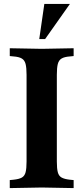

<svg xmlns="http://www.w3.org/2000/svg" viewBox="-20 -960 427 983"><path d="M30 3V-38L50 -40Q78 -43 92 -51Q106 -59 111 -78Q116 -97 116 -133V-577Q116 -613 111 -632.5Q106 -652 91.5 -660.5Q77 -669 50 -671L30 -673V-713L194 -710L357 -713V-673L337 -671Q310 -669 295.5 -660.5Q281 -652 276 -632.5Q271 -613 271 -577V-133Q271 -97 276 -78Q281 -59 295.5 -51Q310 -43 337 -40L357 -38V3L194 0ZM181 -760 207 -940H338L211 -760Z"/></svg>

Font: Baskervville
Style: Bold
Weight: 700
Version: Version 1.100